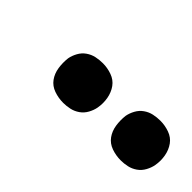

<svg xmlns="http://www.w3.org/2000/svg" viewBox="-11 -906 472 472"><g transform="rotate(45 225.0 -670.0)"><path d="M380 -601Q363 -601 347.5 -606.5Q332 -612 323 -624.5Q314 -637 311.5 -653.5Q309 -670 311 -687Q313 -698 319 -709Q325 -720 335 -727Q345 -734 356.5 -736.5Q368 -739 380 -739Q396 -739 411.5 -733.5Q427 -728 436 -715.5Q445 -703 448 -686.5Q451 -670 448 -653Q446 -642 440 -631Q434 -620 424 -613Q414 -606 402.5 -603.5Q391 -601 380 -601ZM180 -601Q163 -601 147.5 -606.5Q132 -612 123 -624.5Q114 -637 111.5 -653.5Q109 -670 111 -687Q113 -698 119 -709Q125 -720 135 -727Q145 -734 156.5 -736.5Q168 -739 180 -739Q196 -739 211.5 -733.5Q227 -728 236 -715.5Q245 -703 248 -686.5Q251 -670 248 -653Q246 -642 240 -631Q234 -620 224 -613Q214 -606 202.5 -603.5Q191 -601 180 -601Z"/></g></svg>

Font: Iosevka Etoile Medium Oblique
Style: Regular
Weight: 500
Italic angle: -9°
Designer: Belleve Invis
Foundry: Belleve Invis
Version: Version 15.5.2; ttfautohint (v1.8.4)